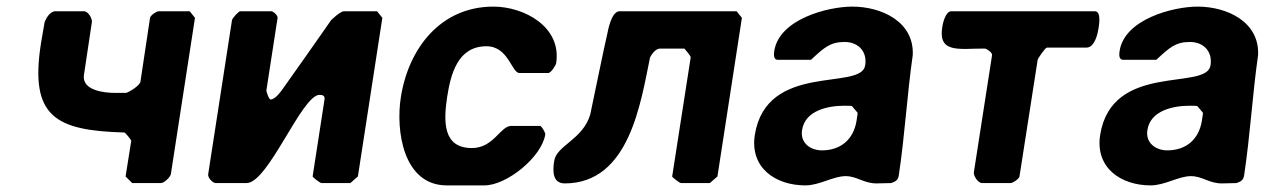

<svg xmlns="http://www.w3.org/2000/svg" viewBox="-20 -554 3830 581"><path d="M360 -20 380 0H467C476 0 495 -17 497 -27L570 -500L554 -520H460C453 -520 435 -507 434 -500L405 -307C403 -295 372 -276 362 -273H325C297 -273 227 -280 234 -327L258 -487C260 -497 247 -520 234 -520H148C131 -520 119 -498 115 -487C113 -477 106 -433 104 -423C69 -200 148 -159 357 -153C359 -152 378 -131 377 -127Z M786 -280 820 -500C821 -507 807 -520 801 -520H707C702 -520 683 -499 682 -493L610 -27C608 -17 623 0 633 0H726C792 0 893 -267 947 -267C955 -267 964 -265 962 -253L926 -20C926 -18 948 0 953 0H1040L1063 -20L1137 -500L1121 -520H1021C1010 -520 985 -496 982 -493C961 -462 859 -318 837 -287C831 -278 813 -253 799 -253C793 -253 786 -278 786 -280Z M1193 -260C1177 -159 1200 7 1332 7H1446C1513 7 1619 -78 1630 -147C1631 -152 1619 -173 1614 -173H1527C1494 -173 1474 -106 1408 -106C1320 -106 1322 -186 1333 -260C1344 -330 1365 -414 1452 -414C1519 -414 1528 -333 1552 -333H1639C1647 -333 1662 -356 1663 -363C1680 -473 1566 -534 1473 -534C1313 -534 1216 -407 1193 -260Z M2070 -380 2014 -20C2014 -18 2036 0 2041 0H2128L2151 -20L2225 -500L2209 -520H1855C1829 -520 1819 -457 1818 -453C1809 -416 1774 -244 1766 -207C1743 -131 1664 -114 1657 -67C1652 -36 1652 1 1689 1C1885 1 1919 -245 1947 -380C1952 -390 1964 -407 1977 -407H2051C2053 -404 2071 -385 2070 -380Z M2264 -145C2249 -46 2327 7 2417 7C2460 7 2501 -21 2539 -21C2573 -21 2594 1 2632 1C2639 1 2669 0 2676 0C2692 -5 2698 -10 2700 -25C2718 -144 2725 -269 2742 -387C2747 -488 2648 -534 2559 -534C2485 -534 2338 -496 2323 -400C2322 -392 2319 -373 2334 -373H2434C2474 -410 2492 -427 2536 -427C2577 -427 2605 -398 2598 -356C2586 -278 2299 -368 2264 -145ZM2407 -160C2416 -221 2488 -234 2534 -234C2541 -234 2558 -234 2558 -233L2575 -213C2576 -213 2573 -196 2572 -189C2563 -132 2524 -99 2467 -99C2433 -99 2401 -121 2407 -160Z M2961 -407C2968 -405 2983 -395 2982 -387L2927 -33C2925 -23 2939 0 2952 0H3038C3045 0 3064 -13 3065 -20L3120 -373C3120 -376 3143 -410 3148 -410H3268C3293 -410 3302 -454 3304 -467C3305 -475 3314 -520 3293 -520H2859C2840 -520 2832 -479 2831 -470C2819 -390 2888 -408 2961 -407Z M3309 -145C3294 -46 3372 7 3462 7C3505 7 3546 -21 3584 -21C3618 -21 3639 1 3677 1C3684 1 3714 0 3721 0C3737 -5 3743 -10 3745 -25C3763 -144 3770 -269 3787 -387C3792 -488 3693 -534 3604 -534C3530 -534 3383 -496 3368 -400C3367 -392 3364 -373 3379 -373H3479C3519 -410 3537 -427 3581 -427C3622 -427 3650 -398 3643 -356C3631 -278 3344 -368 3309 -145ZM3452 -160C3461 -221 3533 -234 3579 -234C3586 -234 3603 -234 3603 -233L3620 -213C3621 -213 3618 -196 3617 -189C3608 -132 3569 -99 3512 -99C3478 -99 3446 -121 3452 -160Z"/></svg>

Font: Asimov Print
Style: CIt
Weight: 500
Designer: Google
Version: Version 2.000980: 2014